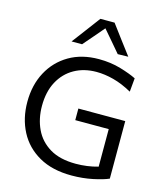

<svg xmlns="http://www.w3.org/2000/svg" viewBox="-139 -1071 1010 1183"><g transform="rotate(15 366.5 -479.0)"><path d="M663.5 -32Q629 -16.5 565 -3Q501 10.5 430 10.5Q306.5 10.5 221.8 -37.8Q137 -86 93.5 -169.5Q50 -253 50 -358Q50 -465.5 94.5 -548.5Q139 -631.5 219.5 -678.8Q300 -726 409.5 -726Q484.5 -726 548.8 -707Q613 -688 651.5 -668.5L643.5 -581.5Q581.5 -616 524.5 -631Q467.5 -646 415 -646Q335.5 -646 274.2 -611.5Q213 -577 178.2 -512.2Q143.5 -447.5 143.5 -357.5Q143.5 -276 174.5 -210Q205.5 -144 270.2 -105Q335 -66 436.5 -66Q472 -66 507.8 -70.8Q543.5 -75.5 578 -85.5V-325H364.5V-399H663.5ZM512 -785.5Q483.5 -819.5 455 -852.5Q426.5 -885.5 397.5 -919.5Q369 -886 340.8 -853.2Q312.5 -820.5 284 -787.5H217Q250.5 -832 284.5 -877.2Q318.5 -922.5 352.5 -968H443Q477 -922.5 511 -877Q545 -831.5 579 -787Z"/></g></svg>

Font: Heraclito
Style: Regular
Weight: 400
Designer: Kostas Bartsokas (font) & Cristiano Sobral (main changes)
Foundry: Kostas Bartsokas (font) & Cristiano Sobral (main changes)
Version: Version 1.00;July 8, 2020;FontCreator 13.0.0.2655 64-bit